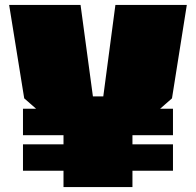

<svg xmlns="http://www.w3.org/2000/svg" viewBox="-20 -757 793 777"><path d="M237 0V-66H73V-173H237V-210H73V-317H126L78 -359L17 -737H306L356 -367H398L447 -737H736L676 -359L628 -317H680V-210H516V-173H680V-66H516V0Z"/></svg>

Font: Tomorrow ExtraBold
Style: Regular
Weight: 800
Designer: Tony de Marco, Monica Rizzolli
Foundry: Just in Type
Version: Version 2.002